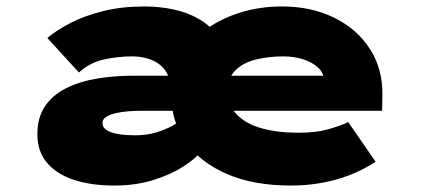

<svg xmlns="http://www.w3.org/2000/svg" viewBox="-20 -566 1315 596"><path d="M335 10Q264 10 210 -7.5Q156 -25 126 -60.5Q96 -96 96 -149Q96 -201 119.5 -236Q143 -271 185 -292Q227 -313 280.5 -322Q334 -331 393 -331H991L986 -301V-319Q984 -341 966.5 -357Q949 -373 921 -382Q893 -391 859 -391Q815 -391 775.5 -381.5Q736 -372 711.5 -348.5Q687 -325 687 -284Q687 -239 715.5 -210Q744 -181 793 -167.5Q842 -154 906 -154Q962 -154 1000 -165Q1038 -176 1061 -187L1146 -64Q1110 -40 1068 -23.5Q1026 -7 979.5 1.5Q933 10 883 10Q766 10 683 -26.5Q600 -63 556 -126Q512 -189 512 -268Q512 -332 539.5 -383.5Q567 -435 614.5 -471Q662 -507 724 -526.5Q786 -546 855 -546Q946 -546 1017.5 -511Q1089 -476 1129 -413Q1169 -350 1167 -268L1166 -222H410Q397 -222 378 -220.5Q359 -219 340.5 -215Q322 -211 310 -203.5Q298 -196 298 -184Q298 -170 312 -161.5Q326 -153 349 -149.5Q372 -146 399 -146Q436 -146 465 -155Q494 -164 514 -175Q534 -186 543 -195L603 -94Q586 -73 548 -48.5Q510 -24 455.5 -7Q401 10 335 10ZM507 -242V-299Q507 -324 497 -341Q487 -358 471 -369Q455 -380 434 -385.5Q413 -391 391 -391Q347 -391 303 -381.5Q259 -372 225 -341L127 -448Q155 -472 198.5 -494.5Q242 -517 300 -531.5Q358 -546 429 -546Q475 -546 519.5 -536.5Q564 -527 601 -505Q638 -483 660.5 -446Q683 -409 683 -352V-242Z"/></svg>

Font: Lexend Tera Black
Style: Regular
Weight: 900
Version: Version 1.007